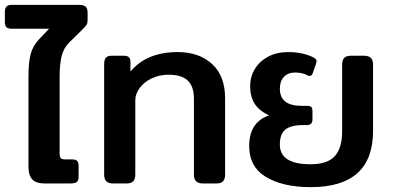

<svg xmlns="http://www.w3.org/2000/svg" viewBox="-26 -754 1613 789"><path d="M91 -69V-440Q91 -497 100 -531.5Q109 -566 134 -592L176 -636H23Q7 -636 0.5 -642Q-6 -648 -6 -664V-704Q-6 -720 0.5 -727Q7 -734 23 -734H299Q317 -734 325.5 -727Q334 -720 334 -702V-673Q334 -659 330 -652.5Q326 -646 314 -634L258 -579Q236 -557 227.5 -524Q219 -491 219 -439V-125Q219 -110 223.5 -104.5Q228 -99 242 -99H269Q285 -99 291 -93Q297 -87 297 -72V-28Q297 -11 289 -5.5Q281 0 259 0H159Q122 0 106.5 -17Q91 -34 91 -69Z M402 -36V-491Q402 -508 409 -516.5Q416 -525 433 -525H483Q497 -525 503.5 -519Q510 -513 510 -500V-460Q577 -540 704 -540Q792 -540 845.5 -491Q899 -442 899 -350V-36Q899 -18 890.5 -9Q882 0 862 0H809Q789 0 780 -9Q771 -18 771 -36V-348Q771 -399 745.5 -423Q720 -447 667 -447Q629 -447 597.5 -432Q566 -417 548 -392.5Q530 -368 530 -342V-36Q530 -18 521.5 -9Q513 0 492 0H440Q420 0 411 -9Q402 -18 402 -36Z M998 -154Q998 -252 1080 -280Q1040 -298 1021 -327Q1002 -356 1002 -400Q1002 -438 1021 -470Q1040 -502 1075.5 -521Q1111 -540 1158 -540Q1218 -540 1262 -518Q1275 -511 1275 -502L1273 -493L1259 -453Q1255 -442 1246 -442Q1241 -442 1238 -444Q1217 -456 1187 -456Q1157 -456 1140.5 -438Q1124 -420 1124 -390Q1124 -354 1146.5 -336.5Q1169 -319 1215 -319H1236Q1248 -319 1253 -314.5Q1258 -310 1258 -298V-263Q1258 -240 1235 -240H1219Q1169 -240 1146.5 -221.5Q1124 -203 1124 -160Q1124 -79 1250 -79Q1319 -79 1349.5 -112Q1380 -145 1380 -216V-488Q1380 -507 1388.5 -516Q1397 -525 1417 -525H1469Q1489 -525 1498 -516Q1507 -507 1507 -488V-216Q1507 15 1251 15Q1137 15 1067.5 -26.5Q998 -68 998 -154Z"/></svg>

Font: Mitr
Style: Regular
Weight: 400
Designer: Thanarat Vachiruckul
Foundry: Cadson Demak
Version: Version 1.002